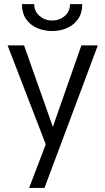

<svg xmlns="http://www.w3.org/2000/svg" viewBox="-20 -710 516 940"><path d="M235.4 -558.1Q195.3 -558.1 161.6 -572.8Q127.9 -587.4 107.7 -616.7Q87.4 -646 87.4 -689.9H147.5Q147.5 -654.3 173.8 -631.8Q200.2 -609.4 235.4 -609.4Q271 -609.4 296.9 -631.8Q322.8 -654.3 322.8 -689.9H382.8Q382.8 -647 362.8 -617.7Q342.8 -588.4 309.3 -573.2Q275.9 -558.1 235.4 -558.1ZM197.8 210H122.6L204.1 -3.4L17.1 -487.8H97.7L238.8 -88.9L378.4 -487.8H459Z"/></svg>

Font: Acari Sans
Style: Regular
Weight: 400
Designer: Alfredo Marco Pradil and Stefan Peev
Foundry: Hanken Design Co.
Version: Version 1.045;February 4, 2021;FontCreator 13.0.0.2655 64-bi